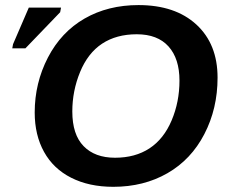

<svg xmlns="http://www.w3.org/2000/svg" viewBox="-20 -718 884 748"><path d="M519.5 -698.2Q662.6 -698.2 745.1 -622.3Q827.6 -546.4 827.6 -415.5Q827.6 -294.9 776.1 -195.6Q724.6 -96.2 632.3 -43.2Q540 9.8 421.4 9.8Q327.1 9.8 257.6 -25.4Q188 -60.5 151.6 -126.2Q115.2 -191.9 115.2 -279.8Q115.2 -394.5 166.7 -493.9Q218.3 -593.3 309.6 -645.8Q400.9 -698.2 519.5 -698.2ZM512.7 -584.5Q433.6 -584.5 377.9 -547.9Q322.3 -511.2 292 -437.5Q261.7 -363.8 261.7 -283.7Q261.7 -193.8 305.7 -148.7Q349.6 -103.5 428.2 -103.5Q506.8 -103.5 562.5 -140.1Q618.2 -176.8 648.7 -249Q679.2 -321.3 679.2 -403.8Q679.2 -489.7 636.5 -537.1Q593.8 -584.5 512.7 -584.5ZM27.8 -529.8 30.8 -545.9 92.3 -688.5H217.8L214.4 -670.4L79.1 -529.8Z"/></svg>

Font: Liberation Sans
Style: Bold Italic
Weight: 700
Italic angle: -12°
Designer: Steve Matteson
Foundry: Ascender Corporation
Version: Version 2.1.5